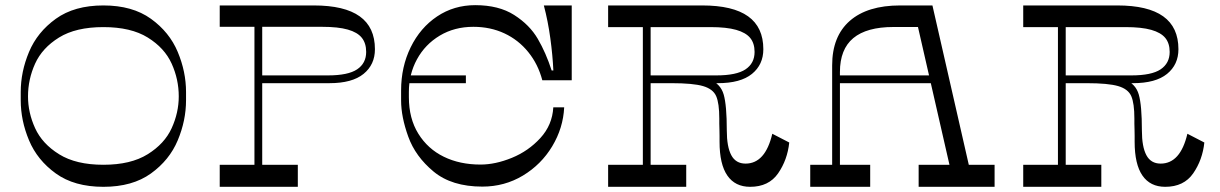

<svg xmlns="http://www.w3.org/2000/svg" viewBox="-20 -721 4709 741"><path d="M698 -334Q698 -256 666 -179.5Q634 -103 562.5 -51.5Q491 0 379 0Q267 0 195.5 -51.5Q124 -103 92 -179.5Q60 -256 60 -334V-366Q60 -444 92 -520.5Q124 -597 195.5 -648.5Q267 -700 379 -700Q491 -700 562.5 -648.5Q634 -597 666 -520.5Q698 -444 698 -366ZM379 -85.1Q484.8 -85.1 549.9 -125.7Q615.1 -166.2 642.5 -226.3Q669.9 -286.4 669.9 -349Q669.9 -414.8 642.5 -475.4Q615.1 -536 550.2 -576.2Q485.4 -616.4 379 -616.4Q272.6 -616.4 207.8 -576.2Q142.9 -536 115.5 -475.4Q88.1 -414.8 88.1 -349Q88.1 -286.4 115.5 -226.3Q142.9 -166.2 208.1 -125.7Q273.2 -85.1 379 -85.1Z M962 -650.5H992V-78.5H962ZM1191 -700Q1309.6 -700 1368.3 -657.9Q1427 -615.9 1427 -531Q1427 -471.5 1383.1 -435.8Q1339.1 -400 1251.4 -400H978V-430H1245.5Q1323.4 -430 1358.3 -453.4Q1393.2 -476.9 1393.2 -520.5Q1393.2 -554.2 1376.3 -575.3Q1359.4 -596.4 1322.2 -606.9Q1285.1 -617.5 1222.8 -617.5H828V-700ZM1129.4 -85.1V0H828V-85.1Z M1806.9 -617.5Q1734 -617.5 1677.3 -583.6Q1620.6 -549.6 1589.3 -492.2Q1558 -434.8 1558 -366.1V-346.1Q1558 -263.8 1594.5 -205Q1631 -146.2 1692.8 -116.1Q1754.5 -85.9 1834.4 -85.9Q1891.9 -85.9 1955.6 -111.9Q2019.4 -138 2065.5 -188.3Q2111.6 -238.6 2115.4 -306.8H2157.4Q2153.6 -226.9 2111.2 -156.4Q2068.8 -85.9 1998 -43.3Q1927.2 -0.8 1841.5 -0.8Q1723.5 -0.8 1653.3 -58.9Q1583.1 -117.1 1555.6 -193.7Q1528 -270.2 1528 -333.1V-372.1Q1528 -463.1 1565 -538.6Q1602 -614.1 1667 -657.6Q1732 -701.1 1814 -701.1Q1905 -701.1 1964.5 -663.1Q2024 -625.1 2055.5 -571.1Q2087 -517.1 2109 -449.1H2115.6Q2113 -506.5 2104 -572.8Q2095 -639 2078.9 -700H2186.5V-411.2H2073Q2056.8 -473.1 2018.8 -520Q1980.9 -566.9 1926.8 -592.2Q1872.6 -617.5 1806.9 -617.5ZM1547 -400V-430H1778V-400Z M2461 -650.5H2491V-78.5H2461ZM2690 -700Q2808.6 -700 2867.3 -657.9Q2926 -615.9 2926 -531Q2926 -471.5 2882.1 -435.8Q2838.1 -400 2750.4 -400H2477V-430H2744.5Q2822.4 -430 2857.3 -453.4Q2892.2 -476.9 2892.2 -520.5Q2892.2 -553.9 2875.3 -574.6Q2858.4 -595.2 2821.1 -605.8Q2783.8 -616.4 2721.8 -616.4H2327V-700ZM2579 -430Q2676.6 -430 2718.8 -413.9Q2761 -397.8 2773 -356.1Q2785 -314.5 2785 -217.4Q2785 -154.6 2802.3 -122.1Q2819.6 -89.6 2857.4 -89.6Q2933.5 -89.6 2960.6 -204.8L3026 -171Q3019 -104 2983 -52Q2947 0 2875 0Q2817.1 0 2787.1 -43.5Q2757 -87 2757 -173.9Q2757 -184.1 2757 -196Q2757 -207.9 2756.6 -220.9Q2756 -232.8 2756 -243.6Q2756 -254.4 2756 -263.4Q2756 -322.4 2744 -349.9Q2732 -377.4 2693.5 -388.7Q2655 -400 2571 -400H2469V-430ZM2628.4 -85.1V0H2327V-85.1Z M3525.4 0V-85.1H3818.5V0ZM3107 0V-85.1H3338.4V0ZM3191.6 -468.6Q3191.6 -580.8 3259.6 -640.4Q3327.6 -700 3454 -700H3578.6L3724.1 -62.4L3650.5 -58L3522.8 -616.8H3428.1Q3324.9 -616.8 3273.2 -573.9Q3221.6 -531 3221.6 -443.1V-63.2L3191.6 -63.6ZM3201.6 -400V-430H3624.5V-400Z M4063 -650.5H4093V-78.5H4063ZM4292 -700Q4410.6 -700 4469.3 -657.9Q4528 -615.9 4528 -531Q4528 -471.5 4484.1 -435.8Q4440.1 -400 4352.4 -400H4079V-430H4346.5Q4424.4 -430 4459.3 -453.4Q4494.2 -476.9 4494.2 -520.5Q4494.2 -553.9 4477.3 -574.6Q4460.4 -595.2 4423.1 -605.8Q4385.8 -616.4 4323.8 -616.4H3929V-700ZM4181 -430Q4278.6 -430 4320.8 -413.9Q4363 -397.8 4375 -356.1Q4387 -314.5 4387 -217.4Q4387 -154.6 4404.3 -122.1Q4421.6 -89.6 4459.4 -89.6Q4535.5 -89.6 4562.6 -204.8L4628 -171Q4621 -104 4585 -52Q4549 0 4477 0Q4419.1 0 4389.1 -43.5Q4359 -87 4359 -173.9Q4359 -184.1 4359 -196Q4359 -207.9 4358.6 -220.9Q4358 -232.8 4358 -243.6Q4358 -254.4 4358 -263.4Q4358 -322.4 4346 -349.9Q4334 -377.4 4295.5 -388.7Q4257 -400 4173 -400H4071V-430ZM4230.4 -85.1V0H3929V-85.1Z"/></svg>

Font: Space Cowgirl
Style: Regular
Weight: 400
Designer: Valery Marier
Foundry: Valery Marier
Version: Version 1.000